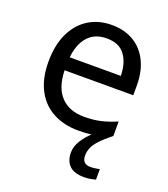

<svg xmlns="http://www.w3.org/2000/svg" viewBox="-140 -645 843 964"><g transform="rotate(20 282.0 -163.0)"><path d="M389 116Q389 161 434 161Q451 161 462.5 158.5Q474 156 482 155V211Q468 215 454 217.5Q440 220 420 220Q367 220 342 195Q317 170 317 126Q317 92 337.5 60.5Q358 29 383 6Q352 10 313 10Q237 10 178.5 -21Q120 -52 87.5 -113.5Q55 -175 55 -264Q55 -352 84.5 -415Q114 -478 167.5 -512Q221 -546 292 -546Q361 -546 410.5 -516Q460 -486 486.5 -431.5Q513 -377 513 -304V-251H146Q148 -160 192.5 -112.5Q237 -65 317 -65Q368 -65 407.5 -74.5Q447 -84 489 -102V-25Q449 7 427 31Q405 55 397 75Q389 95 389 116ZM291 -474Q228 -474 191.5 -433.5Q155 -393 148 -321H421Q420 -389 389 -431.5Q358 -474 291 -474Z"/></g></svg>

Font: Noto Sans Palmyrene
Style: Regular
Weight: 400
Designer: Monotype Design Team
Foundry: Monotype Imaging Inc.
Version: Version 2.001; ttfautohint (v1.8.4.7-5d5b)